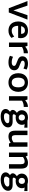

<svg xmlns="http://www.w3.org/2000/svg" viewBox="2414 -3020 853 5722"><g transform="rotate(90 2841.0 -159.5)"><path d="M565 -551 352 6H225L12 -551H147L290 -132L433 -551Z M1070 -156 1110 -73Q1062 -29 1011.5 -7Q961 15 897 15Q805 15 743 -23.5Q681 -62 650.5 -127.5Q620 -193 620 -275Q620 -359 651 -424.5Q682 -490 744 -528Q806 -566 897 -566Q1000 -566 1058.5 -508.5Q1117 -451 1118 -347Q1118 -314 1107 -273H750Q751 -181 787 -131.5Q823 -82 898 -82Q946 -82 986.5 -101Q1027 -120 1070 -156ZM759 -362H989V-374Q989 -423 961.5 -449.5Q934 -476 891 -476Q838 -476 805 -445.5Q772 -415 759 -362Z M1568 -440Q1519 -440 1475.5 -429.5Q1432 -419 1381 -389V0H1249V-551H1348L1370 -483Q1420 -528 1468 -546.5Q1516 -565 1568 -565Z M1643 -29 1673 -121Q1752 -82 1837 -82Q1886 -82 1915.5 -99.5Q1945 -117 1945 -152Q1945 -181 1917.5 -198Q1890 -215 1831 -236Q1776 -256 1741.5 -273Q1707 -290 1682.5 -320.5Q1658 -351 1658 -396Q1658 -479 1718 -522.5Q1778 -566 1880 -566Q1927 -566 1972.5 -555.5Q2018 -545 2053 -525L2023 -433Q1953 -469 1883 -469Q1839 -469 1813.5 -454.5Q1788 -440 1788 -410Q1788 -381 1814 -365.5Q1840 -350 1899 -329Q1955 -310 1989.5 -292.5Q2024 -275 2049.5 -242.5Q2075 -210 2075 -160Q2075 -78 2013.5 -31.5Q1952 15 1839 15Q1726 15 1643 -29Z M2162 -275Q2162 -359 2193 -424.5Q2224 -490 2286.5 -528Q2349 -566 2440 -566Q2530 -566 2592.5 -526.5Q2655 -487 2686.5 -421Q2718 -355 2718 -277Q2718 -198 2686.5 -131.5Q2655 -65 2592.5 -25Q2530 15 2440 15Q2350 15 2287 -23.5Q2224 -62 2193 -127.5Q2162 -193 2162 -275ZM2583 -276Q2583 -368 2547 -418.5Q2511 -469 2439 -469Q2367 -469 2331 -418.5Q2295 -368 2295 -276Q2295 -183 2330.5 -132.5Q2366 -82 2439 -82Q2512 -82 2547.5 -132.5Q2583 -183 2583 -276Z M3167 -440Q3118 -440 3074.5 -429.5Q3031 -419 2980 -389V0H2848V-551H2947L2969 -483Q3019 -528 3067 -546.5Q3115 -565 3167 -565Z M3786 -455 3680 -467Q3701 -430 3701 -384Q3701 -334 3676.5 -292Q3652 -250 3602.5 -224.5Q3553 -199 3483 -199Q3450 -199 3423 -205Q3385 -170 3385 -145Q3385 -126 3398.5 -117.5Q3412 -109 3442 -109H3602Q3684 -109 3730.5 -72.5Q3777 -36 3777 26Q3777 87 3735 137.5Q3693 188 3620 217.5Q3547 247 3458 247Q3337 247 3282.5 204Q3228 161 3228 100Q3228 62 3249 31Q3270 0 3312 -31Q3283 -45 3269.5 -67.5Q3256 -90 3256 -115Q3256 -145 3277 -174Q3298 -203 3343 -236Q3305 -261 3285 -299.5Q3265 -338 3265 -382Q3265 -432 3289.5 -473.5Q3314 -515 3363 -540.5Q3412 -566 3483 -566Q3538 -566 3578 -551H3786ZM3573 -383Q3573 -426 3549 -451Q3525 -476 3483 -476Q3441 -476 3416.5 -451Q3392 -426 3392 -383Q3392 -340 3417 -314.5Q3442 -289 3483 -289Q3524 -289 3548.5 -314.5Q3573 -340 3573 -383ZM3574 -10H3423H3409Q3353 41 3353 91Q3353 150 3458 150Q3512 150 3556.5 134.5Q3601 119 3626.5 94.5Q3652 70 3652 45Q3652 -10 3574 -10Z M4354 -551V0H4255L4239 -51Q4143 15 4051 15Q3951 15 3913 -37.5Q3875 -90 3875 -189V-551H4007V-204Q4007 -138 4025 -111Q4043 -84 4091 -84Q4153 -84 4222 -136V-551Z M5005 -362V0H4874V-347Q4874 -413 4855.5 -440Q4837 -467 4790 -467Q4727 -467 4659 -416V0H4527V-551H4626L4642 -500Q4738 -566 4830 -566Q4930 -566 4967.5 -513.5Q5005 -461 5005 -362Z M5675 -455 5569 -467Q5590 -430 5590 -384Q5590 -334 5565.5 -292Q5541 -250 5491.5 -224.5Q5442 -199 5372 -199Q5339 -199 5312 -205Q5274 -170 5274 -145Q5274 -126 5287.5 -117.5Q5301 -109 5331 -109H5491Q5573 -109 5619.5 -72.5Q5666 -36 5666 26Q5666 87 5624 137.5Q5582 188 5509 217.5Q5436 247 5347 247Q5226 247 5171.5 204Q5117 161 5117 100Q5117 62 5138 31Q5159 0 5201 -31Q5172 -45 5158.5 -67.5Q5145 -90 5145 -115Q5145 -145 5166 -174Q5187 -203 5232 -236Q5194 -261 5174 -299.5Q5154 -338 5154 -382Q5154 -432 5178.5 -473.5Q5203 -515 5252 -540.5Q5301 -566 5372 -566Q5427 -566 5467 -551H5675ZM5462 -383Q5462 -426 5438 -451Q5414 -476 5372 -476Q5330 -476 5305.5 -451Q5281 -426 5281 -383Q5281 -340 5306 -314.5Q5331 -289 5372 -289Q5413 -289 5437.5 -314.5Q5462 -340 5462 -383ZM5463 -10H5312H5298Q5242 41 5242 91Q5242 150 5347 150Q5401 150 5445.5 134.5Q5490 119 5515.5 94.5Q5541 70 5541 45Q5541 -10 5463 -10Z"/></g></svg>

Font: MartelSansBold
Style: Bold
Weight: 700
Designer: Dan Reynolds and Mathieu Réguer
Foundry: Dan Reynolds and Mathieu Réguer
Version: Version 1.002; ttfautohint (v1.1) -l 5 -r 5 -G 72 -x 0 -D la